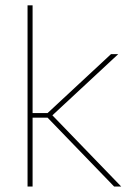

<svg xmlns="http://www.w3.org/2000/svg" viewBox="-20 -684 493 704"><path d="M424.5 0H398.5L154.5 -252.5H93V-269.5H154.5L387 -485.5H413.5L166 -255.5V-267.5ZM99.5 0H81V-664.5H99.5Z"/></svg>

Font: Anek Devanagari Thin
Style: Regular
Weight: 250
Designer: Kailash Malviya (Devanagari) & Yesha Goshar (Latin)
Foundry: Ek Type
Version: Version 1.003